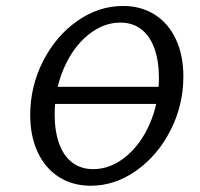

<svg xmlns="http://www.w3.org/2000/svg" viewBox="-20 -602 661 634"><path d="M79.8 -222.6Q79.8 -316.9 122.2 -400Q164.5 -483.1 235.1 -532.7Q305.6 -582.3 386.3 -582.3Q446 -582.3 491.1 -553.6Q536.3 -525 560.9 -472.2Q585.5 -419.4 585.5 -349.2Q585.5 -254.8 543.1 -171.8Q500.8 -88.7 430.2 -38.7Q359.7 11.3 279.8 11.3Q219.4 11.3 174.2 -17.7Q129 -46.8 104.4 -99.6Q79.8 -152.4 79.8 -222.6ZM504.8 -344.4Q504.8 -400 490.3 -441.1Q475.8 -482.3 447.2 -504.8Q418.5 -527.4 377.4 -527.4Q321 -527.4 271 -486.7Q221 -446 190.7 -376.2Q160.5 -306.5 160.5 -225Q160.5 -169.4 175 -128.6Q189.5 -87.9 218.1 -65.7Q246.8 -43.5 287.9 -43.5Q344.4 -43.5 394.4 -83.9Q444.4 -124.2 474.6 -193.5Q504.8 -262.9 504.8 -344.4ZM131.5 -315.3H538.7L530.6 -258.9H123.4Z"/></svg>

Font: Playfair Micro SmCond SmLight
Style: Italic
Weight: 360
Width: 4
Italic angle: -15.6°
Designer: Claus Eggers Sørensen
Foundry: Claus Eggers Sørensen
Version: Version 2.203;Glyphs 3.3 (3326)